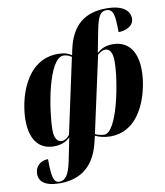

<svg xmlns="http://www.w3.org/2000/svg" viewBox="-105 -855 1015 1181"><g transform="rotate(-10 403.0 -265.0)"><path d="M172 240C284 240 384 193 424 35L435 -11C456 0 492 10 529 10C736 10 789 -247 789 -356C789 -487 728 -546 640 -546C592 -546 566 -530 541 -509L568 -648C585 -732 601 -759 638 -759C682 -759 689 -718 689 -613C732 -613 785 -633 785 -682C785 -727 747 -770 640 -770C510 -770 420 -710 388 -548L383 -523C362 -537 338 -546 298 -546C89 -546 31 -300 31 -179C31 -45 93 10 176 10C225 10 255 -6 278 -28L249 115C232 199 208 230 172 230C138 230 126 200 126 81C80 81 44 111 44 160C44 203 76 240 172 240ZM230 -14C202 -14 184 -37 184 -91C184 -211 235 -530 330 -530C343 -530 362 -526 380 -513L279 -44C265 -25 247 -14 230 -14ZM493 -7C473 -7 446 -15 437 -21L541 -498C561 -514 573 -521 590 -521C619 -521 634 -491 634 -441C634 -315 575 -7 493 -7Z"/></g></svg>

Font: Noto Serif Display Condensed Black
Style: Italic
Weight: 900
Width: 3
Italic angle: -12°
Designer: Monotype Design Team
Foundry: Monotype Imaging Inc.
Version: Version 2.009